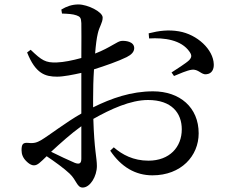

<svg xmlns="http://www.w3.org/2000/svg" viewBox="-20 -797 1040 864"><path d="M346 -83C346 -63 339 -56 317 -64C289 -76 246 -96 210 -114C250 -151 300 -196 346 -229ZM399 -353C399 -396 400 -441 403 -485C451 -500 514 -522 550 -540C572 -551 584 -564 584 -581C583 -611 544 -614 528 -613C509 -613 478 -583 408 -556C411 -594 415 -626 420 -646C427 -678 442 -694 442 -718C442 -744 374 -777 333 -777C304 -777 279 -768 256 -754L259 -736C286 -735 307 -734 324 -728C340 -722 345 -718 346 -693C347 -669 346 -606 346 -536C306 -525 266 -517 236 -516C185 -514 168 -525 118 -573L102 -561C140 -465 184 -452 237 -452C266 -452 310 -461 346 -469V-286C277 -247 200 -187 166 -167C147 -156 134 -151 107 -154C83 -156 77 -148 77 -121C77 -103 83 -87 98 -72C109 -61 120 -53 133 -53C149 -53 161 -66 190 -94C226 -70 270 -38 293 -16C325 14 326 47 352 47C386 47 416 -4 416 -50C416 -87 404 -123 400 -262C478 -306 567 -347 646 -347C753 -347 798 -288 798 -215C798 -135 743 -74 648 -74C580 -74 530 -101 492 -134L476 -119C525 -46 589 -8 666 -8C795 -8 874 -95 874 -197C874 -314 789 -386 669 -386C570 -386 482 -355 399 -314ZM651 -624C719 -628 796 -618 833 -564C844 -548 843 -539 831 -526C818 -513 772 -484 752 -471L763 -455C784 -464 824 -481 842 -483C873 -488 886 -459 909 -463C933 -465 943 -485 942 -508C940 -574 868 -642 785 -656C739 -664 696 -659 649 -647Z"/></svg>

Font: Source Han Serif JP Medium
Style: Regular
Weight: 500
Designer: Ryoko NISHIZUKA 西塚涼子 (kana & ideographs); Frank Grießhammer (Latin, Greek & Cyrillic); Wenlong ZHANG 张文龙 (bopomofo); San
Foundry: Adobe Systems Incorporated
Version: Version 1.001;PS 1.001;hotconv 16.6.54;makeotf.lib2.5.65590